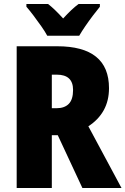

<svg xmlns="http://www.w3.org/2000/svg" viewBox="-20 -947 632 967"><path d="M268 -714Q529 -714 529 -503Q529 -440 502.5 -392Q476 -344 425 -311L592 0H395L271 -266H241V0H64V-714ZM266 -571H241V-402H265Q305 -402 326.5 -424Q348 -446 348 -494Q348 -571 266 -571ZM218 -767Q208 -786 188.5 -814Q169 -842 148.5 -869Q128 -896 113 -913V-927H222Q240 -913 258 -895.5Q276 -878 298 -854Q320 -878 339 -896Q358 -914 376 -927H483V-913Q468 -895 448 -868.5Q428 -842 409.5 -815Q391 -788 379 -767Z"/></svg>

Font: Noto Sans Myanmar UI Condensed Black
Style: Regular
Weight: 900
Width: 3
Designer: Monotype Design Team
Foundry: Monotype Imaging Inc.
Version: Version 2.103; ttfautohint (v1.8.4.7-5d5b)